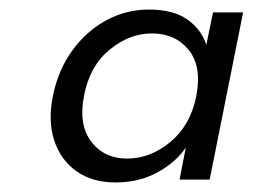

<svg xmlns="http://www.w3.org/2000/svg" viewBox="-20 -729 529 402"><path d="M91 -529Q102 -583 131.5 -623.5Q161 -664 202.5 -686.5Q244 -709 292 -709Q343 -709 372.5 -688Q402 -667 412 -635L426 -703H489L419 -353H356L369 -420Q348 -389 309.5 -368Q271 -347 222 -347Q173 -347 140 -370.5Q107 -394 93.5 -435Q80 -476 91 -529ZM156 -529Q144 -468 171 -432.5Q198 -397 246 -397Q295 -397 337 -432Q379 -467 391 -528Q403 -590 375 -624.5Q347 -659 298 -659Q251 -659 209.5 -625Q168 -591 156 -529Z"/></svg>

Font: Albert Sans
Style: Italic
Weight: 400
Italic angle: -11.25°
Designer: Andreas Rasmussen
Foundry: a.Foundry
Version: Version 1.025